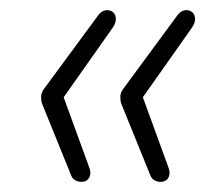

<svg xmlns="http://www.w3.org/2000/svg" viewBox="-20 -457 434 383"><path d="M148 -95Q141 -93 133 -96Q125 -99 122 -107L64 -250Q62 -255 62 -263.5Q62 -272 68 -280L177 -428Q182 -434 188.5 -436Q195 -438 202 -435Q210 -431 211 -421.5Q212 -412 205 -402L107 -263L158 -123Q162 -113 159 -105Q156 -97 148 -95ZM306 -95Q299 -93 291 -96Q283 -99 280 -107L222 -250Q220 -255 220 -263.5Q220 -272 226 -280L335 -428Q340 -434 346.5 -436Q353 -438 360 -435Q368 -431 369 -421.5Q370 -412 363 -402L265 -263L316 -123Q320 -113 317 -105Q314 -97 306 -95Z"/></svg>

Font: Nunito ExtraLight
Style: Italic
Weight: 200
Italic angle: -9°
Designer: Vernon Adams
Foundry: Vernon Adams
Version: Version 3.602